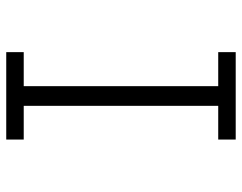

<svg xmlns="http://www.w3.org/2000/svg" viewBox="-100 -675 775 615"><g transform="rotate(-90 287.5 -367.5)"><path d="M148 0V-56H256V-679H148V-735H428V-679H319V-56H428V0Z"/></g></svg>

Font: Jozsika Light
Style: Regular
Weight: 300
Monospace: yes
Designer: Belleve Invis
Foundry: Belleve Invis
Version: 2.1.0